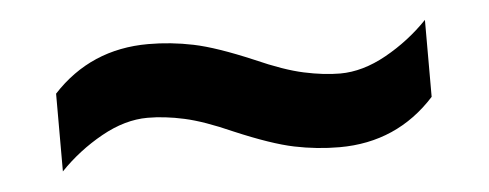

<svg xmlns="http://www.w3.org/2000/svg" viewBox="-27 -475 626 246"><g transform="rotate(-5 286.0 -352.5)"><path d="M268 -308Q232 -324 207 -329.5Q182 -335 160 -335Q131 -335 100.5 -318Q70 -301 46 -276V-376Q95 -429 169 -429Q198 -429 227 -423Q256 -417 303 -397Q339 -381 364.5 -375.5Q390 -370 411 -370Q440 -370 470.5 -387Q501 -404 525 -429V-330Q476 -276 402 -276Q373 -276 344 -282Q315 -288 268 -308Z"/></g></svg>

Font: Noto Sans Gujarati SemiBold
Style: Regular
Weight: 600
Designer: Jelle Bosma - Monotype Design Team, Universal Thirst
Foundry: Monotype Imaging Inc.
Version: Version 2.106; ttfautohint (v1.8.4.7-5d5b)